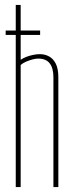

<svg xmlns="http://www.w3.org/2000/svg" viewBox="-20 -760 301 780"><path d="M3 -618V-636H143V-618ZM44 0V-740H64V-517Q74 -524 87 -529Q100 -534 114.5 -537Q129 -540 142 -540Q162 -540 179 -531Q196 -522 206.5 -501.5Q217 -481 217 -446V0H197V-446Q197 -483 182 -502.5Q167 -522 135 -522Q125 -522 112 -518.5Q99 -515 86 -509.5Q73 -504 64 -496V0Z"/></svg>

Font: Georama ExtraCondensed Thin
Style: Regular
Weight: 100
Width: 2
Designer: Jean-Baptiste Levee
Foundry: Production Type
Version: Version 1.001